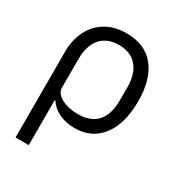

<svg xmlns="http://www.w3.org/2000/svg" viewBox="-179 -675 939 1006"><g transform="rotate(30 290.0 -172.0)"><path d="M63 -311Q63 -379 90 -434.5Q117 -490 169.5 -522Q222 -554 296 -554Q407 -554 466 -481Q525 -408 525 -275Q525 -139 466.5 -63Q408 13 305 13Q252 13 210.5 -7Q169 -27 147 -62H143V210H63ZM439 -232V-310Q439 -392 400.5 -436.5Q362 -481 291 -481Q220 -481 181.5 -436.5Q143 -392 143 -310V-140Q143 -103 184.5 -81Q226 -59 284 -59Q361 -59 400 -103Q439 -147 439 -232Z"/></g></svg>

Font: IBM Plex Sans SC
Style: Regular
Weight: 400
Designer: Mike Abbink; Paul van der Laan; Pieter van Rosmalen; Eunyou Noh; Wujin Sim; Chorong Kim; Dohee Lee; Yejin We; Jinhee Kim
Foundry: Sandoll Inc.
Version: Version 1.000